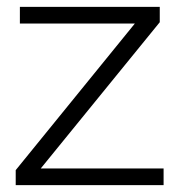

<svg xmlns="http://www.w3.org/2000/svg" viewBox="-20 -541 523 561"><path d="M25.9 0V-43.9L374 -472.2H38.1V-521H446.8V-476.1L99.1 -48.8H458V0Z"/></svg>

Font: Lumene Sans Light
Style: Regular
Weight: 300
Designer: Deni Anggara
Version: Version 1.003;Glyphs 3.1.2 (3151)